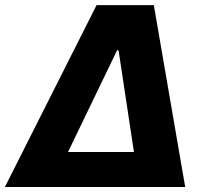

<svg xmlns="http://www.w3.org/2000/svg" viewBox="-46 -748 825 768"><path d="M-26.4 0 340.3 -727.5H569.3L694.8 0ZM226.1 -140.1H489.7L428.2 -546.9H422.4Z"/></svg>

Font: Inter 18pt ExtraBold
Style: Italic
Weight: 800
Italic angle: -9.3988°
Designer: Rasmus Andersson
Foundry: rsms
Version: Version 4.001;git-66647c0bb